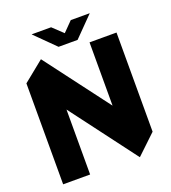

<svg xmlns="http://www.w3.org/2000/svg" viewBox="-156 -991 986 1110"><g transform="rotate(-20 337.0 -436.5)"><path d="M632 -110 466 -263V-719H632ZM42 0V-620L208 -464V0ZM512 4 42 -620V-621L168 -723H169L632 -110V-109L513 4ZM289 -756 168 -876V-877H287L393 -777ZM289 -756 408 -877H524V-876L406 -756Z"/></g></svg>

Font: Foldit
Style: Bold
Weight: 700
Version: Version 1.003